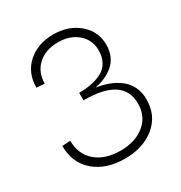

<svg xmlns="http://www.w3.org/2000/svg" viewBox="-166 -815 886 941"><g transform="rotate(-30 276.5 -345.0)"><path d="M271.5 6.8Q166 6.8 100.6 -48.8Q35.2 -104.5 35.2 -201.2L81.5 -203.6Q81.5 -127 133.3 -82.5Q185.1 -38.1 272 -38.1Q355.5 -38.1 408 -80.8Q460.4 -123.5 460.4 -196.3Q460.4 -343.8 236.8 -342.8V-385.3Q274.9 -385.3 306.4 -391.4Q337.9 -397.5 365.5 -411.6Q393.1 -425.8 408.4 -452.9Q423.8 -480 423.8 -518.1Q423.8 -577.6 380.6 -614.7Q337.4 -651.9 270 -651.9Q199.7 -651.9 156.7 -612.8Q113.8 -573.7 113.3 -508.8L67.9 -511.7Q67.9 -595.2 124.5 -646Q181.2 -696.8 269.5 -696.8Q354.5 -696.8 412.4 -647.9Q470.2 -599.1 470.2 -522.9Q470.2 -487.8 457.8 -460Q445.3 -432.1 423.3 -414.1Q401.4 -396 375.5 -384.5Q349.6 -373 318.4 -367.2Q356.9 -361.8 389.2 -349.6Q421.4 -337.4 448.5 -317.1Q475.6 -296.9 491.2 -265.1Q506.8 -233.4 506.8 -192.9Q506.8 -101.6 440.7 -47.4Q374.5 6.8 271.5 6.8Z"/></g></svg>

Font: HK Grotesk Light Legacy
Style: Regular
Weight: 300
Designer: Alfredo Marco Pradil
Foundry: Hanken Design Co.
Version: Version 2.022;PS 002.022;hotconv 1.0.88;makeotf.lib2.5.64775